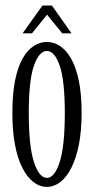

<svg xmlns="http://www.w3.org/2000/svg" viewBox="-20 -684 352 714"><path d="M154.5 11Q127.5 11 104 -7.2Q80.5 -25.5 62.8 -60.8Q45 -96 35.5 -147Q26 -198 26 -263.5Q26 -335 36.2 -385.5Q46.5 -436 64.5 -467.2Q82.5 -498.5 105.8 -513.2Q129 -528 154.5 -528Q179.5 -528 202.5 -513.2Q225.5 -498.5 243.8 -467.2Q262 -436 272.8 -385.5Q283.5 -335 283.5 -263.5Q283.5 -198 273.5 -147Q263.5 -96 245.8 -60.8Q228 -25.5 204.5 -7.2Q181 11 154.5 11ZM154.5 -22.5Q183 -22.5 202 -81.5Q221 -140.5 221 -263.5Q221 -385 202 -439.8Q183 -494.5 154.5 -494.5Q125.5 -494.5 106.2 -439.8Q87 -385 87 -263.5Q87 -140.5 106.2 -81.5Q125.5 -22.5 154.5 -22.5ZM64 -560 138 -663.5H173L246 -560H211.5L155 -629.5L99 -560Z"/></svg>

Font: Imbue Thin 10pt Light
Style: Regular
Weight: 300
Version: Version 1.102